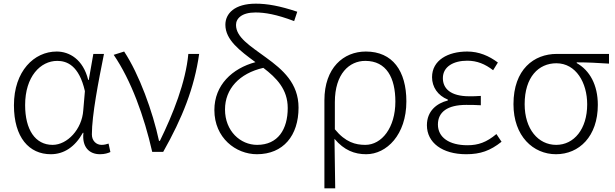

<svg xmlns="http://www.w3.org/2000/svg" viewBox="-20 -828 3354 1047"><path d="M257 13C329 13 389 -27 432 -104H435C426 -26 467 13 525 13C551 13 569 7 582 1L572 -45C561 -41 547 -38 534 -38C505 -38 481 -60 481 -95C481 -200 517 -385 547 -534H489L464 -392H461C433 -505 358 -547 289 -547C166 -547 56 -440 56 -254C56 -78 139 13 257 13ZM267 -38C172 -38 117 -121 117 -255C117 -411 201 -496 292 -496C344 -496 411 -472 443 -331L434 -226C427 -123 347 -38 267 -38Z M810 0H870C974 -184 1040 -349 1066 -534H1007C993 -380 923 -205 852 -60H847C813 -219 739 -423 657 -547L600 -529C695 -390 766 -194 810 0Z M1381 13C1525 13 1608 -89 1608 -241C1608 -374 1522 -448 1431 -514C1342 -579 1267 -625 1267 -692C1267 -727 1298 -760 1373 -760C1424 -760 1486 -750 1584 -713L1601 -764C1505 -796 1437 -808 1375 -808C1259 -808 1209 -754 1209 -693C1209 -610 1289 -551 1373 -489C1246 -455 1149 -364 1149 -228C1149 -76 1266 13 1381 13ZM1416 -458C1488 -403 1549 -341 1549 -239C1549 -123 1496 -38 1382 -38C1291 -38 1207 -113 1207 -231C1207 -343 1285 -428 1416 -458Z M1749 199H1808C1807 96 1806 32 1804 -71C1857 -8 1914 13 1977 13C2088 13 2196 -93 2196 -275C2196 -441 2121 -547 1975 -547C1853 -547 1749 -458 1749 -281ZM1972 -38C1919 -38 1864 -52 1806 -123V-271C1806 -426 1885 -496 1972 -496C2088 -496 2136 -403 2136 -274C2136 -132 2062 -38 1972 -38Z M2522 13C2600 13 2653 -6 2715 -55L2687 -97C2633 -52 2588 -36 2529 -36C2429 -36 2368 -79 2368 -149C2368 -217 2420 -256 2522 -256C2548 -256 2571 -256 2602 -254V-305C2575 -303 2559 -303 2539 -303C2437 -303 2395 -345 2395 -402C2395 -466 2455 -497 2528 -497C2581 -497 2625 -479 2669 -445L2695 -487C2647 -523 2592 -547 2528 -547C2423 -547 2336 -500 2336 -407C2336 -354 2367 -307 2422 -285V-280C2362 -265 2308 -223 2308 -145C2308 -50 2392 13 2522 13Z M3012 13C3138 13 3240 -84 3240 -256C3240 -365 3196 -444 3125 -484V-488C3186 -488 3240 -485 3301 -481V-534H3016C2892 -534 2780 -450 2780 -260C2780 -85 2888 13 3012 13ZM3013 -38C2915 -38 2841 -124 2841 -260C2841 -408 2917 -483 3014 -483C3121 -483 3182 -377 3182 -259C3182 -124 3110 -38 3013 -38Z"/></svg>

Font: Noto Sans KR Light
Style: Regular
Weight: 300
Designer: Ryoko NISHIZUKA 西塚涼子 (kana, bopomofo & ideographs); Paul D. Hunt (Latin, Greek & Cyrillic); Sandoll Communications 산돌커뮤니
Foundry: Adobe
Version: Version 2.004;hotconv 1.0.118;makeotfexe 2.5.65603